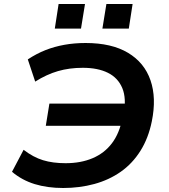

<svg xmlns="http://www.w3.org/2000/svg" viewBox="-20 -930 843 960"><path d="M296 10Q217 10 153.5 -9.5Q90 -29 40 -71L98 -181Q146 -144 195 -129Q244 -114 308 -114Q384 -114 443 -139Q502 -164 539.5 -213.5Q577 -263 592 -339L622 -301H209L227 -412H644L598 -358Q613 -438 591.5 -489.5Q570 -541 519.5 -566Q469 -591 394 -591Q327 -591 270 -574.5Q213 -558 156 -522L119 -633Q163 -662 207.5 -679.5Q252 -697 302 -706Q352 -715 408 -715Q538 -715 620 -666Q702 -617 732.5 -528.5Q763 -440 739 -323Q722 -239 682 -175.5Q642 -112 583.5 -71Q525 -30 451.5 -10Q378 10 296 10ZM492 -787 512 -910H643L624 -787ZM254 -787 273 -910H405L385 -787Z"/></svg>

Font: Nunito Sans 7pt SemiExpanded
Style: Bold Italic
Weight: 700
Width: 6
Italic angle: -9°
Designer: Vernon Adams
Foundry: Vernon Adams
Version: Version 3.101;gftools[0.9.27]